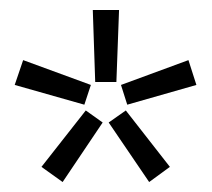

<svg xmlns="http://www.w3.org/2000/svg" viewBox="-20 -820 429 389"><path d="M168 -799.8H221.2L215.8 -653.8H172.9ZM9.8 -647.9 26.9 -698.2 164.1 -647.9 150.9 -607.9ZM106.9 -451.2 64 -481.9 153.8 -596.2 188 -571.8ZM361.8 -698.2 377.9 -647.9 237.8 -607.9 225.1 -647.9ZM324.2 -481.9 282.2 -451.2 200.2 -571.8 234.9 -596.2Z"/></svg>

Font: Cooper Hewitt
Style: Book
Weight: 705
Designer: Village Type and Design LLC
Foundry: Cooper Hewitt Smithsonian Design Museum
Version: 1.000